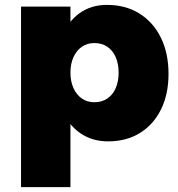

<svg xmlns="http://www.w3.org/2000/svg" viewBox="-20 -571 728 785"><path d="M417 -551Q493 -551 549.5 -516Q606 -481 637.5 -417.5Q669 -354 669 -269Q669 -186 638.5 -124Q608 -62 552.5 -27.5Q497 7 422 7Q356 7 307.5 -27Q259 -61 232.5 -123.5Q206 -186 206 -270Q206 -356 231.5 -419Q257 -482 304.5 -516.5Q352 -551 417 -551ZM366 -395Q337 -395 315 -380Q293 -365 280.5 -337.5Q268 -310 268 -274Q268 -238 280.5 -210.5Q293 -183 315 -168Q337 -153 366 -153Q396 -153 418.5 -168Q441 -183 453 -210.5Q465 -238 465 -274Q465 -310 453 -337.5Q441 -365 418.5 -380Q396 -395 366 -395ZM66 -544H268V194H66Z"/></svg>

Font: Alexandria ExtraBold
Style: Regular
Weight: 800
Designer: Mohamed Gaber
Foundry: Kief Type Foundry
Version: Version 5.100